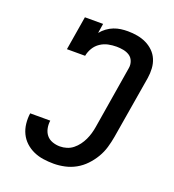

<svg xmlns="http://www.w3.org/2000/svg" viewBox="-136 -849 872 962"><g transform="rotate(20 300.0 -367.5)"><path d="M258 8Q230 8 202.5 4Q175 0 150.5 -11Q126 -22 106.5 -40Q87 -58 75.5 -82Q64 -106 61 -134Q58 -162 62 -189H169Q166 -169 170 -148.5Q174 -128 186 -113Q198 -98 217.5 -91Q237 -84 258 -84Q276 -84 294 -89.5Q312 -95 327 -107Q342 -119 353.5 -134.5Q365 -150 373 -167Q381 -184 386 -201.5Q391 -219 394 -237L449 -572Q452 -590 445.5 -607.5Q439 -625 424.5 -634.5Q410 -644 391.5 -647.5Q373 -651 355 -651Q333 -651 311 -646.5Q289 -642 269.5 -629Q250 -616 238 -596Q226 -576 222 -554H125L155 -735H252L244 -684Q257 -700 273.5 -712Q290 -724 308 -731Q326 -738 344.5 -740.5Q363 -743 382 -743Q408 -743 433 -738.5Q458 -734 480 -723.5Q502 -713 519.5 -696Q537 -679 546.5 -656.5Q556 -634 557.5 -608.5Q559 -583 555 -557L499 -222Q494 -193 485.5 -164Q477 -135 461 -108Q445 -81 423 -58Q401 -35 374 -20Q347 -5 317 1.5Q287 8 258 8Z"/></g></svg>

Font: Iosevka Slab Semibold Extended
Style: Italic
Weight: 600
Width: 7
Italic angle: -9°
Monospace: yes
Designer: Belleve Invis
Foundry: Belleve Invis
Version: Version 11.1.0; ttfautohint (v1.8.3)